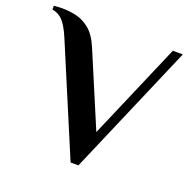

<svg xmlns="http://www.w3.org/2000/svg" viewBox="-155 -789 912 919"><g transform="rotate(20 301.0 -330.0)"><path d="M299 10 66 -543Q42 -599 19.5 -621.5Q-3 -644 -33 -648V-668Q-29 -668 -13.5 -669Q2 -670 9 -670Q44 -670 80.5 -662Q117 -654 150 -627Q183 -600 207 -543L365 -169L576 -660H627L339 10Z"/></g></svg>

Font: El Messiri
Style: Regular
Weight: 400
Designer: Mohamed Gaber
Foundry: Kief Type Foundry
Version: Version 2.020